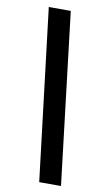

<svg xmlns="http://www.w3.org/2000/svg" viewBox="-98 -856 537 989"><g transform="rotate(10 170.0 -361.5)"><path d="M74 -810H189L296 87H182Z"/></g></svg>

Font: Bitter ExtraBold
Style: Italic
Weight: 800
Italic angle: -9°
Designer: Sol Matas, and Bitter project Authors
Foundry: Sol Matas
Version: Version 2.001